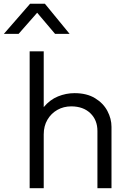

<svg xmlns="http://www.w3.org/2000/svg" viewBox="-74 -990 684 1010"><path d="M82 0V-720H156V-426.5Q188.5 -465.5 231 -482.8Q273.5 -500 318 -500Q382.5 -500 426 -473.5Q469.5 -447 491 -406.2Q512.5 -365.5 512.5 -323V0H438.5V-301Q438.5 -358.5 401.5 -394.2Q364.5 -430 301.5 -430.5Q260.5 -430.5 227.8 -412Q195 -393.5 175.5 -360.2Q156 -327 156 -283V0ZM-53.5 -812 84.5 -970.5H162L292 -812H215.5L121.5 -923L24 -812Z"/></svg>

Font: Geologica ExtraLight
Style: Regular
Weight: 200
Designer: Sindre Bremnes, Frode Helland
Foundry: Monokrom Skriftforlag AS
Version: Version 1.010; ttfautohint (v1.8.4.7-5d5b);gftools[0.9.28]